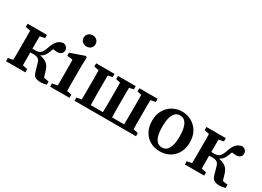

<svg xmlns="http://www.w3.org/2000/svg" viewBox="-22 -1421 2900 2126"><g transform="rotate(30 1428.0 -357.5)"><path d="M378 -62 350 -160Q341 -192 321.5 -205.5Q302 -219 265 -219H221Q221 -179 221.5 -134.5Q222 -90 222 -54L284 -41V0H37V-41L99 -53Q100 -90 100 -133.5Q100 -177 100 -210V-269Q100 -302 100 -345.5Q100 -389 99 -426L37 -438V-479H284V-438L222 -425Q221 -388 221 -344Q221 -300 221 -266H265Q298 -266 321 -283.5Q344 -301 363 -356Q386 -425 414 -455.5Q442 -486 490 -493Q519 -486 532.5 -470Q546 -454 546 -431Q546 -403 527 -387Q508 -371 475 -371Q447 -371 423 -377Q419 -368 415 -358Q411 -348 407 -337Q394 -300 376 -278.5Q358 -257 332 -245Q392 -234 424 -206.5Q456 -179 470 -129L493 -52L558 -41V0Q542 4 522.5 7.5Q503 11 483 11Q440 11 414.5 -4Q389 -19 378 -62Z M601 0V-41L667 -54Q668 -91 668 -134.5Q668 -178 668 -210V-257Q668 -298 667.5 -325.5Q667 -353 665 -383L594 -392V-430L774 -493L790 -483L787 -342V-210Q787 -178 787 -134.5Q787 -91 788 -53L849 -41V0ZM727 -586Q695 -586 673 -606Q651 -626 651 -657Q651 -689 673 -709Q695 -729 727 -729Q759 -729 780.5 -709Q802 -689 802 -657Q802 -626 780.5 -606Q759 -586 727 -586Z M1465 -438V-479H1699V-438L1637 -426Q1636 -389 1636 -345.5Q1636 -302 1636 -269V-210Q1636 -177 1636 -134Q1636 -91 1637 -53L1699 -41V0H913V-41L975 -53Q976 -91 976 -134Q976 -177 976 -210V-269Q976 -302 976 -345.5Q976 -389 975 -426L913 -438V-479H1148V-438L1092 -426Q1091 -389 1091 -345.5Q1091 -302 1091 -269V-210Q1091 -176 1091.5 -131Q1092 -86 1093 -48H1248Q1249 -86 1249.5 -131Q1250 -176 1250 -210V-269Q1250 -302 1250 -345.5Q1250 -389 1249 -426L1193 -438V-479H1419V-438L1364 -426Q1363 -389 1363 -345.5Q1363 -302 1363 -269V-210Q1363 -176 1363.5 -131Q1364 -86 1365 -48H1519Q1520 -86 1520.5 -131Q1521 -176 1521 -210V-269Q1521 -302 1521 -345.5Q1521 -389 1520 -426Z M2008 14Q1940 14 1885.5 -16Q1831 -46 1799 -103Q1767 -160 1767 -239Q1767 -319 1800.5 -376Q1834 -433 1889 -463Q1944 -493 2008 -493Q2072 -493 2127 -463Q2182 -433 2216 -376.5Q2250 -320 2250 -239Q2250 -159 2217.5 -102.5Q2185 -46 2130.5 -16Q2076 14 2008 14ZM2008 -35Q2062 -35 2090.5 -85Q2119 -135 2119 -238Q2119 -444 2008 -444Q1898 -444 1898 -238Q1898 -135 1926 -85Q1954 -35 2008 -35Z M2665 -62 2637 -160Q2628 -192 2608.5 -205.5Q2589 -219 2552 -219H2508Q2508 -179 2508.5 -134.5Q2509 -90 2509 -54L2571 -41V0H2324V-41L2386 -53Q2387 -90 2387 -133.5Q2387 -177 2387 -210V-269Q2387 -302 2387 -345.5Q2387 -389 2386 -426L2324 -438V-479H2571V-438L2509 -425Q2508 -388 2508 -344Q2508 -300 2508 -266H2552Q2585 -266 2608 -283.5Q2631 -301 2650 -356Q2673 -425 2701 -455.5Q2729 -486 2777 -493Q2806 -486 2819.5 -470Q2833 -454 2833 -431Q2833 -403 2814 -387Q2795 -371 2762 -371Q2734 -371 2710 -377Q2706 -368 2702 -358Q2698 -348 2694 -337Q2681 -300 2663 -278.5Q2645 -257 2619 -245Q2679 -234 2711 -206.5Q2743 -179 2757 -129L2780 -52L2845 -41V0Q2829 4 2809.5 7.5Q2790 11 2770 11Q2727 11 2701.5 -4Q2676 -19 2665 -62Z"/></g></svg>

Font: Source Serif Pro Semibold
Style: Regular
Weight: 600
Designer: Frank Grießhammer
Foundry: Adobe Systems Incorporated
Version: Version 3.000;hotconv 1.0.109;makeotfexe 2.5.65596